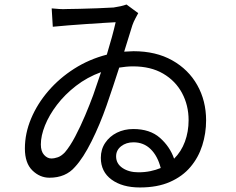

<svg xmlns="http://www.w3.org/2000/svg" viewBox="-20 -786 1040 847"><path d="M425.8 -467.8Q364.3 -445.3 315.2 -407.2Q266.1 -369.1 231.4 -323.7Q196.8 -278.3 178.5 -232.7Q160.2 -187 160.2 -148.9Q160.2 -118.2 174.6 -102.5Q189 -86.9 206.1 -86.9Q220.2 -86.9 235.4 -92.3Q250.5 -97.7 266.1 -113.8Q289.1 -140.6 312 -184.3Q335 -228 355.5 -276.6Q376 -325.2 391.1 -366.2ZM208 -749Q223.6 -747.6 241.5 -746.3Q259.3 -745.1 272.9 -746.1Q292.5 -746.1 330.3 -747.1Q368.2 -748 409.7 -749.5Q451.2 -751 481 -752.9Q497.6 -755.4 511.7 -758.5Q525.9 -761.7 538.1 -766.1L589.8 -728Q584 -717.3 576.7 -703.6Q569.3 -689.9 564 -674.8L527.8 -558.1L568.8 -560.1Q668 -560.1 739.7 -519.8Q811.5 -479.5 850.3 -410.4Q889.2 -341.3 889.2 -254.9Q889.2 -197.8 872.3 -144.5Q855.5 -91.3 820.3 -49.6Q785.2 -7.8 729.7 16.6Q674.3 41 597.2 41Q519.5 41 472.2 6.3Q424.8 -28.3 424.8 -89.8Q424.8 -127 444.1 -155.8Q463.4 -184.6 495.8 -200.7Q528.3 -216.8 567.9 -216.8Q641.6 -216.8 685.5 -178Q729.5 -139.2 748 -85.9Q779.3 -116.7 795.7 -160.9Q812 -205.1 812 -255.9Q812 -321.3 783.2 -375.2Q754.4 -429.2 699.7 -461.2Q645 -493.2 566.9 -493.2Q551.3 -493.2 536.1 -491.7Q521 -490.2 505.9 -487.8Q493.2 -448.2 479 -405.5Q464.8 -362.8 450.2 -320.8Q420.9 -236.8 384 -162.8Q347.2 -88.9 311 -49.8Q270 -2 198.2 -2Q155.8 -2 122.8 -34.2Q89.8 -66.4 89.8 -130.9Q89.8 -197.8 117.2 -262.9Q144.5 -328.1 193.4 -384.8Q242.2 -441.4 307.9 -483.2Q373.5 -524.9 451.2 -544.9Q463.9 -586.4 473.9 -623.3Q483.9 -660.2 490.2 -688Q469.2 -687 434.8 -684.8Q400.4 -682.6 360.1 -679.9Q319.8 -677.2 281.2 -674.1Q242.7 -670.9 212.9 -668ZM689 -44.9Q675.3 -98.1 644.5 -128.2Q613.8 -158.2 568.8 -158.2Q536.6 -158.2 514.4 -140.9Q492.2 -123.5 492.2 -96.2Q492.2 -64 520.5 -44.9Q548.8 -25.9 590.8 -25.9Q618.7 -25.9 643.3 -31Q668 -36.1 689 -44.9Z"/></svg>

Font: Source Han Sans CN
Style: Regular
Weight: 400
Designer: Ryoko NISHIZUKA  (kana, bopomofo & ideographs); Paul D. Hunt (Latin, Greek & Cyrillic); Sandoll Communications , Soo-you
Foundry: Adobe
Version: Version 2.004;hotconv 1.0.118;makeotfexe 2.5.65603